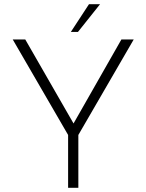

<svg xmlns="http://www.w3.org/2000/svg" viewBox="-20 -899 701 919"><path d="M459 -879H406L319 -746H353ZM561 -710 332 -308 101 -710H41L306 -253V0H355V-253L620 -710Z"/></svg>

Font: Sulaf Light
Style: Regular
Weight: 300
Designer: Bandar Raffah (Arabic) and Santiago Orozco (Latin)
Foundry: Caramella and Typemade
Version: Version 1.005;PS 001.005;hotconv 1.0.88;makeotf.lib2.5.64775